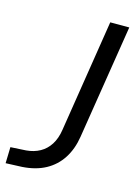

<svg xmlns="http://www.w3.org/2000/svg" viewBox="-145 -768 611 838"><g transform="rotate(15 160.5 -349.0)"><path d="M-35 7 -33 -66 37 -70Q72 -73 99 -88Q126 -103 143.5 -130.5Q161 -158 167 -198L247 -705H333L251 -189Q242 -132 215 -90Q188 -48 144 -24Q100 0 39 4Z"/></g></svg>

Font: Nunito Sans 10pt
Style: Italic
Weight: 400
Italic angle: -9°
Designer: Vernon Adams
Foundry: Vernon Adams
Version: Version 3.101;gftools[0.9.27]